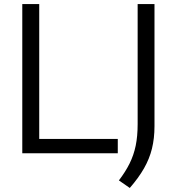

<svg xmlns="http://www.w3.org/2000/svg" viewBox="-20 -760 877 952"><path d="M90.5 0V-740H174.5V-71H564V0ZM623.5 172 569.5 134.5Q602 92 622.5 50.8Q643 9.5 652.8 -37.5Q662.5 -84.5 662.5 -145V-740H746V-134.5Q746 -74 733.5 -23.2Q721 27.5 694 74.8Q667 122 623.5 172Z"/></svg>

Font: Encode Sans SemiExpanded SemiExpanded
Style: Regular
Weight: 400
Width: 6
Designer: Multiple Designers
Foundry: Impallari Type
Version: Version 3.000; ttfautohint (v1.8.3) -l 8 -r 50 -G 200 -x 14 